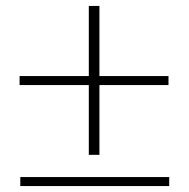

<svg xmlns="http://www.w3.org/2000/svg" viewBox="-20 -626 637 646"><path d="M546.9 -370.1V-339.8H314.5V-105H278.8V-339.8H45.9V-370.1H278.8V-606H314.5V-370.1ZM48.3 0V-30.3H549.3V0Z"/></svg>

Font: SVN-Playfair Display
Style: Bold
Weight: 700
Designer: Claus Eggers Sørensen
Foundry: Claus Eggers Sørensen
Version: Version 1.004;PS 001.004;hotconv 1.0.70;makeotf.lib2.5.58329